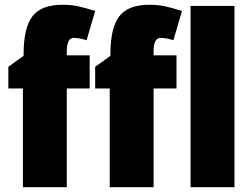

<svg xmlns="http://www.w3.org/2000/svg" viewBox="-20 -785 1055 805"><path d="M356 -414V-553H260V-570Q260 -626 289 -626Q315 -626 343 -616L379 -739Q338 -752 308.5 -758.5Q279 -765 242 -765Q153 -765 116 -716.5Q79 -668 79 -559V-551L15 -505V-414H76V0H260V-414ZM720 -414V-553H624V-570Q624 -626 653 -626Q679 -626 707 -616L743 -739Q702 -752 672.5 -758.5Q643 -765 606 -765Q517 -765 480 -716.5Q443 -668 443 -559V-551L379 -505V-414H440V0H624V-414ZM963 0H779V-760H963Z"/></svg>

Font: Noto Sans Display SemiCondensed Black
Style: Regular
Weight: 900
Width: 4
Designer: Monotype Design Team
Foundry: Monotype Imaging Inc.
Version: Version 1.900